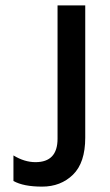

<svg xmlns="http://www.w3.org/2000/svg" viewBox="-20 -694 408 714"><path d="M297 -182Q297 -89 251.5 -44.5Q206 0 136.5 0Q67 0 30 -21V-116Q71 -91 112 -91Q194 -91 194 -178V-674H297Z"/></svg>

Font: Hind Guntur Medium
Style: Regular
Weight: 500
Designer: Manushi Parikh, Hitesh Malaviya
Foundry: Indian Type Foundry
Version: Version 1.000;PS 1.0;hotconv 1.0.86;makeotf.lib2.5.63406; tt